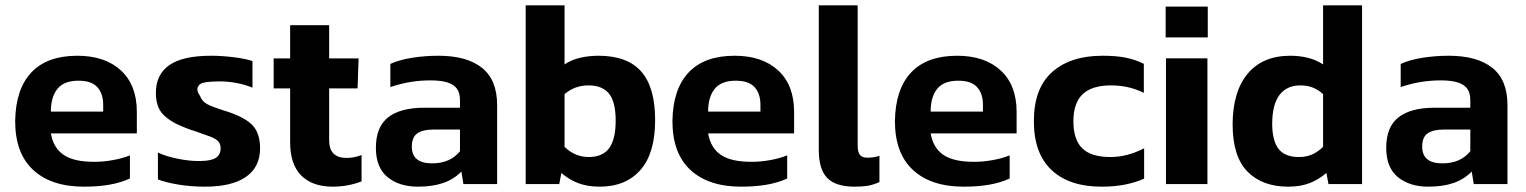

<svg xmlns="http://www.w3.org/2000/svg" viewBox="-20 -694 5756 724"><path d="M469.9 -20.9V-108.2Q443.2 -97.1 407 -90.5Q370.8 -83.8 335.1 -83.8Q258.8 -83.8 220.2 -109.8Q181.5 -135.7 171.8 -191.1H496V-272.2Q496 -373.1 435.9 -428.5Q375.8 -483.8 271.7 -483.8Q157.7 -483.8 98.3 -420.9Q39 -358 37.2 -237.5Q37.2 -115.7 105.4 -52.9Q173.6 9.9 296.6 9.9Q350.8 9.9 393.5 2.3Q436.2 -5.3 469.9 -20.9ZM276.3 -389.7Q325 -389.7 347 -365.3Q369.1 -340.8 369.1 -299.3V-273.1H171.8Q171.8 -328.2 196.6 -359Q221.4 -389.8 276.3 -389.7Z M960.7 -134.9Q960.7 -195.3 928.2 -225.7Q895.7 -256.1 821.7 -278.1Q791.9 -288 776.2 -294.2Q760.4 -300.4 749.8 -309.4Q739.3 -318.3 734.3 -332.5Q717.7 -355.4 728.4 -370.2Q733.3 -379.9 753.3 -383.4Q773.4 -386.9 804 -387Q808.1 -387 811.2 -387Q840.1 -387 871.8 -381Q903.4 -375.1 932 -363.5V-463.6Q906.1 -472.8 860.8 -478.3Q815.6 -483.8 775.5 -483.8Q669.2 -483.8 618.5 -448.4Q567.8 -413 567.8 -343.9Q567.8 -291.7 593.9 -263.7Q620 -235.7 671.1 -215.3Q683.8 -210.4 694.6 -206.1Q701.1 -204.1 710.1 -201.2Q736.4 -191.6 758.9 -183.9Q787.3 -174.8 799.6 -164.3Q811.9 -153.9 811.9 -134.9Q811.9 -110.4 794.1 -98.9Q776.3 -87.4 736.7 -86.9Q729.8 -86.9 724.8 -86.9Q692.4 -86.9 649.8 -95.5Q607.1 -104 575.5 -118.6V-17.3Q605.7 -5.8 652.9 2.1Q700.2 9.9 753 9.9Q854 9.9 907.3 -26.9Q960.7 -63.7 960.7 -134.9Z M1343.4 -10V-109.3Q1314.7 -98.5 1287.2 -98.5Q1221.2 -98.5 1221.2 -164.3V-360.7H1328.4L1332.2 -473.9H1221.2V-599H1074.1V-473.9H1011.9V-360.7H1074.1V-156.6Q1074.1 -74.3 1115.9 -32.2Q1157.7 9.9 1235 9.9Q1291.7 9.9 1343.4 -10Z M1719.9 -47.1 1727.4 0H1854.6V-297.6Q1854.6 -392.7 1797.5 -438.2Q1740.4 -483.8 1633.5 -483.8Q1583.5 -483.8 1535.5 -476.4Q1487.5 -469 1452 -453V-365.7Q1525.8 -390.9 1602.9 -390.9Q1644.2 -390.9 1668.4 -382.7Q1692.6 -374.6 1703.6 -358.7Q1714.5 -342.8 1714.5 -315.8V-287.8H1580Q1490 -287.8 1443.7 -251.6Q1397.4 -215.3 1397.4 -136.6Q1397.4 -62.1 1441.4 -26.1Q1485.5 9.9 1556.1 9.9Q1611.6 9.9 1651.8 -4.2Q1691.9 -18.4 1719.9 -47.1ZM1533 -140.9Q1533 -177.1 1554 -191.4Q1575 -205.7 1615.8 -205.5H1714.5V-123.8Q1677.8 -78 1609.5 -78Q1533 -78 1533 -140.9Z M2450.4 -241Q2450.4 -365 2397.9 -424.4Q2345.3 -483.8 2237.1 -483.8Q2200.6 -483.8 2167.3 -476.1Q2134 -468.3 2108.9 -451.1V-674H1962.3V0H2088.9L2096.8 -41.7Q2126.6 -16 2161.3 -3.1Q2196 9.9 2241 9.9Q2339.6 9.9 2395 -53.1Q2450.4 -116.1 2450.4 -241ZM2108.9 -140.2V-339Q2147.2 -372 2199.2 -372Q2251 -372 2276.3 -341.1Q2301.6 -310.3 2301.6 -238.7Q2301.6 -168.4 2276.9 -135.1Q2252.2 -101.9 2199.8 -101.9Q2148.3 -101.9 2108.9 -140.2Z M2948.3 -20.9V-108.2Q2921.6 -97.1 2885.4 -90.5Q2849.2 -83.8 2813.5 -83.8Q2737.2 -83.8 2698.6 -109.8Q2659.9 -135.7 2650.2 -191.1H2974.4V-272.2Q2974.4 -373.1 2914.3 -428.5Q2854.2 -483.8 2750.1 -483.8Q2636.1 -483.8 2576.8 -420.9Q2517.4 -358 2515.6 -237.5Q2515.6 -115.7 2583.8 -52.9Q2652 9.9 2775.1 9.9Q2829.3 9.9 2871.9 2.3Q2914.6 -5.3 2948.3 -20.9ZM2754.8 -389.7Q2803.4 -389.7 2825.4 -365.3Q2847.5 -340.8 2847.5 -299.3V-273.1H2650.2Q2650.2 -328.2 2675 -359Q2699.8 -389.8 2754.8 -389.7Z M3296.2 -7.4V-106.7Q3277.3 -99.4 3250.7 -99.4Q3231.4 -99.4 3222.7 -109.8Q3214.1 -120.2 3214.1 -145.4V-674H3067.5V-128.2Q3067.5 -55.3 3099.5 -22.7Q3131.6 9.9 3202.8 9.9Q3231.1 9.9 3251.2 6.7Q3271.4 3.5 3296.2 -7.4Z M3787.3 -20.9V-108.2Q3760.7 -97.1 3724.4 -90.5Q3688.2 -83.8 3652.6 -83.8Q3576.2 -83.8 3537.6 -109.8Q3499 -135.7 3489.3 -191.1H3813.5V-272.2Q3813.5 -373.1 3753.3 -428.5Q3693.2 -483.8 3589.2 -483.8Q3475.1 -483.8 3415.8 -420.9Q3356.4 -358 3354.6 -237.5Q3354.6 -115.7 3422.8 -52.9Q3491 9.9 3614.1 9.9Q3668.3 9.9 3710.9 2.3Q3753.6 -5.3 3787.3 -20.9ZM3593.8 -389.7Q3642.4 -389.7 3664.5 -365.3Q3686.5 -340.8 3686.5 -299.3V-273.1H3489.3Q3489.3 -328.2 3514 -359Q3538.8 -389.8 3593.8 -389.7Z M4294.3 -20.5V-134.8Q4230.6 -101.9 4167.3 -101.9Q4094.6 -101.9 4061.1 -134.7Q4027.6 -167.5 4027.6 -237Q4027.6 -306 4062.8 -339Q4097.9 -372 4168.9 -372Q4237.7 -372 4293.2 -343.7V-453.4Q4259.6 -469.9 4223.6 -476.9Q4187.6 -483.8 4137.3 -483.8Q4016.4 -483.8 3947.5 -422.4Q3878.5 -360.9 3878.5 -237Q3878.5 -115.9 3945 -53Q4011.6 9.9 4134.7 9.9Q4226.9 9.9 4294.3 -20.5Z M4534.3 -553.1V-669.2H4375.5V-553.1ZM4533 0V-473.9L4376.7 -474V0Z M4981.6 -41.7 4989.5 0H5116.1V-674H4969.1V-451.1Q4943.5 -468.1 4912.4 -475.9Q4881.2 -483.8 4845.5 -483.8Q4741.6 -483.8 4685.1 -416.6Q4628.7 -349.4 4628 -225.7Q4628 -103.7 4684.1 -46.9Q4740.2 9.9 4837 9.9Q4883.2 9.9 4917.3 -3.1Q4951.4 -16 4981.6 -41.7ZM4777.2 -226.9Q4777.2 -299.2 4804.6 -335.6Q4832 -372 4883.4 -372Q4909.9 -372 4930.6 -363.7Q4951.3 -355.5 4969.1 -339V-140.2Q4949.3 -121 4927.6 -111.4Q4905.9 -101.9 4878.1 -101.9Q4825.3 -101.9 4801.5 -132.2Q4777.6 -162.5 4777.2 -226.9Z M5529.7 -47.1 5537.2 0H5664.4V-297.6Q5664.4 -392.7 5607.3 -438.2Q5550.2 -483.8 5443.3 -483.8Q5393.3 -483.8 5345.3 -476.4Q5297.3 -469 5261.8 -453V-365.7Q5335.6 -390.9 5412.7 -390.9Q5454 -390.9 5478.2 -382.7Q5502.4 -374.6 5513.4 -358.7Q5524.3 -342.8 5524.3 -315.8V-287.8H5389.8Q5299.8 -287.8 5253.5 -251.6Q5207.2 -215.3 5207.2 -136.6Q5207.2 -62.1 5251.2 -26.1Q5295.3 9.9 5365.9 9.9Q5421.4 9.9 5461.6 -4.2Q5501.7 -18.4 5529.7 -47.1ZM5342.8 -140.9Q5342.8 -177.1 5363.8 -191.4Q5384.8 -205.7 5425.6 -205.5H5524.3V-123.8Q5487.6 -78 5419.3 -78Q5342.8 -78 5342.8 -140.9Z"/></svg>

Font: Arad-VF Thin Dots1
Style: Regular
Weight: 100
Designer: Mohammad Darvishi
Version: Version 1.000;August 30, 2024;FontCreator 15.0.0.2992 64-bit